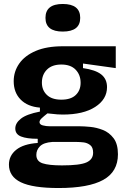

<svg xmlns="http://www.w3.org/2000/svg" viewBox="-20 -764 642 967"><path d="M275 183Q145 183 85 154Q25 125 25 65Q25 20 61.5 -9.5Q98 -39 170 -44V-65Q115 -65 86 -76.5Q57 -88 57 -117Q57 -144 85.5 -166.5Q114 -189 181 -202V-222Q119 -227 84 -262.5Q49 -298 49 -355Q49 -404 77 -444Q105 -484 160 -507.5Q215 -531 297 -531H563V-421L398 -444V-421Q461 -412 490 -389Q519 -366 519 -325Q519 -264 459.5 -225.5Q400 -187 296 -187Q284 -187 269 -188Q254 -189 219 -193Q200 -178 189.5 -168Q179 -158 179 -149Q179 -137 195.5 -132.5Q212 -128 232 -128H382Q402 -128 434 -125Q466 -122 498 -109.5Q530 -97 552 -68Q574 -39 574 13Q574 101 500 142Q426 183 275 183ZM289 -262Q337 -262 361.5 -285.5Q386 -309 386 -347Q386 -387 361 -413Q336 -439 289 -439Q242 -439 216.5 -413.5Q191 -388 191 -348Q191 -310 216 -286Q241 -262 289 -262ZM292 69Q382 69 415.5 54Q449 39 449 5Q449 -22 434 -33.5Q419 -45 400 -47Q381 -49 368 -49H243Q200 -46 181.5 -27.5Q163 -9 163 16Q163 48 194.5 58.5Q226 69 292 69ZM296 -605Q209 -605 209 -674Q209 -744 296 -744Q384 -744 384 -674Q384 -605 296 -605Z"/></svg>

Font: Bricolage Grotesque 10pt Bricolage Grotesque 10pt Regular
Style: Bold
Weight: 700
Designer: Mathieu Triay
Foundry: Atelier Triay
Version: Version 1.000; ttfautohint (v1.8.4.7-5d5b);gftools[0.9.32]